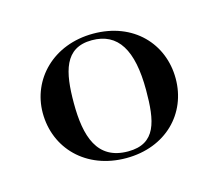

<svg xmlns="http://www.w3.org/2000/svg" viewBox="-52 -693 436 383"><g transform="rotate(-15 166.0 -501.5)"><path d="M167 -373C249 -373 303 -429 303 -501C303 -573 250 -630 167 -630C84 -630 29 -572 29 -503C29 -430 84 -373 167 -373ZM174 -385C110 -385 94 -437 94 -506C94 -570 104 -618 161 -618C215 -618 240 -577 240 -494C240 -430 232 -385 174 -385Z"/></g></svg>

Font: Cormorant Infant Book
Style: Regular
Weight: 500
Designer: Christian Thalmann (Catharsis Fonts)
Version: Version 1.000;PS 002.000;hotconv 1.0.88;makeotf.lib2.5.64775